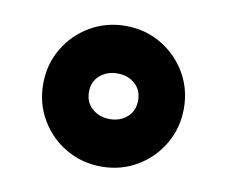

<svg xmlns="http://www.w3.org/2000/svg" viewBox="-50 -467 551 466"><g transform="rotate(10 225.5 -233.5)"><path d="M52.2 -233.4Q52.2 -281.7 75.4 -321Q98.6 -360.4 138.2 -383.5Q177.7 -406.7 225.6 -406.7Q273.9 -406.7 313.2 -383.5Q352.5 -360.4 375.7 -321Q398.9 -281.7 398.9 -233.4Q398.9 -185.5 375.7 -146Q352.5 -106.4 313.2 -83.3Q273.9 -60.1 225.6 -60.1Q177.7 -60.1 138.2 -83.3Q98.6 -106.4 75.4 -146Q52.2 -185.5 52.2 -233.4ZM165 -233.4Q165 -208 182.6 -192.6Q200.2 -177.2 225.6 -177.2Q251.5 -177.2 268.8 -192.6Q286.1 -208 286.1 -233.4Q286.1 -259.3 268.8 -274.4Q251.5 -289.6 225.6 -289.6Q200.2 -289.6 182.6 -274.4Q165 -259.3 165 -233.4Z"/></g></svg>

Font: Vazirmatn UI FD Black
Style: Regular
Weight: 900
Designer: Saber Rastikerdar
Foundry: Saber Rastikerdar
Version: Version 33.003